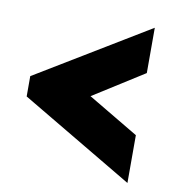

<svg xmlns="http://www.w3.org/2000/svg" viewBox="-70 -613 658 709"><g transform="rotate(10 259.0 -258.0)"><path d="M32.2 -216.8V-293L454.1 -548.8V-378.9L264.2 -258.8L454.1 -146V33.2Z"/></g></svg>

Font: Raleway ExtraBold
Style: Regular
Weight: 800
Designer: Matt McInerney, Pablo Impallari, Rodrigo Fuenzalida
Foundry: Matt McInerney, Pablo Impallari, Rodrigo Fuenzalida
Version: Version 3.000g; ttfautohint (v1.5) -l 8 -r 28 -G 28 -x 14 -D